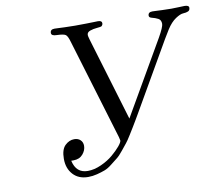

<svg xmlns="http://www.w3.org/2000/svg" viewBox="-78 -776 1022 891"><g transform="rotate(-10 433.0 -330.5)"><path d="M170.9 -80.1Q170.9 -124 190.4 -143.1Q210 -162.1 233.9 -162.1Q252 -162.1 262.9 -151.6Q273.9 -141.1 273.9 -124Q273.9 -103 258.1 -84.5Q242.2 -65.9 213.9 -65.9H203.1Q216.3 -5.9 271 -5.9Q301.8 -5.9 335 -21Q368.2 -36.1 391.1 -55.7Q414.1 -75.2 429 -93Q443.8 -110.8 443.8 -119.1Q443.8 -120.1 439.9 -136.2L296.9 -609.9Q289.1 -637.7 280 -644.3Q271 -650.9 238.8 -651.9Q212.9 -651.9 212.9 -666Q212.9 -683.1 232.9 -683.1Q235.8 -683.1 247.8 -682.6Q259.8 -682.1 281.5 -681.2Q303.2 -680.2 329.1 -680.2Q357.9 -680.2 381.8 -680.7Q405.8 -681.2 419.9 -681.6Q434.1 -682.1 437 -682.1Q456.1 -682.1 456.1 -669.9Q456.1 -661.1 449.2 -655.8Q446.3 -653.8 428.2 -652.3Q410.2 -650.9 395 -645.5Q379.9 -640.1 379.9 -627Q379.9 -622.1 384.8 -605L502.9 -211.9L703.1 -558.1Q729 -604 729 -618.2Q729 -637.2 715.6 -644Q702.1 -650.9 688 -654.1Q673.8 -657.2 673.8 -666Q673.8 -683.1 693.8 -683.1Q696.8 -683.1 708.5 -682.6Q720.2 -682.1 740 -681.2Q759.8 -680.2 783.2 -680.2Q800.3 -680.2 820.1 -681.2Q839.8 -682.1 845.2 -682.1Q866.2 -682.1 866.2 -670.2Q866.2 -658.2 857.2 -654.1Q848.1 -649.9 834 -649.4Q819.8 -648.9 797.4 -634Q774.9 -619.1 754.9 -587.9Q746.1 -574.7 730 -546.9L544.9 -226.1L529.8 -200.2Q513.7 -173.3 510.3 -167.7Q506.8 -162.1 491 -136.5Q475.1 -110.8 467.5 -101.8Q460 -92.8 442.4 -70.8Q424.8 -48.8 412.8 -39.8Q400.9 -30.8 382.3 -15.9Q363.8 -1 347.4 5.1Q331.1 11.2 310.1 16.6Q289.1 22 268.1 22Q223.1 22 197 -6.6Q170.9 -35.2 170.9 -80.1Z"/></g></svg>

Font: CMU Classical Serif
Style: Italic
Weight: 500
Italic angle: -14.04°
Version: Version 0.7.0